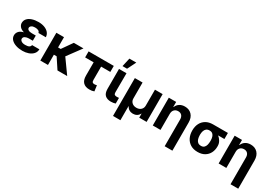

<svg xmlns="http://www.w3.org/2000/svg" viewBox="40 -1923 4623 3264"><g transform="rotate(30 2351.5 -291.0)"><path d="M362.9 -285.9V-228H285.5Q245.7 -228 214.5 -212.2Q183.2 -196.4 182.5 -163Q183.2 -138.1 209.3 -119.5Q235.4 -100.9 284.8 -100.9Q335.6 -100.9 360.4 -115.2Q385.3 -129.6 389.2 -157.3H533.4Q531.2 -102.3 497.3 -65Q463.4 -27.7 409.4 -8.9Q355.5 9.9 292.6 9.9Q221.2 9.9 163.5 -9.4Q105.8 -28.8 72.3 -64.3Q38.7 -99.8 38.4 -148.4Q38.7 -192.5 68 -226.9Q97.3 -261.4 160.5 -276.3Q103.3 -292.3 75.6 -325.3Q47.9 -358.3 47.6 -395.6Q47.9 -446 79.4 -481Q110.8 -516 165.8 -534.3Q220.9 -552.6 291.9 -552.6Q356.2 -552.6 408.2 -533.2Q460.2 -513.8 491.5 -477.5Q522.7 -441.1 525.2 -389.9H379.3Q376.1 -416.9 350.3 -429.7Q324.6 -442.5 284.4 -442.5Q239.3 -442.5 216.1 -424.7Q192.8 -407 192.5 -383.5Q192.8 -359 217.2 -344.3Q241.5 -329.5 285.5 -329.5H362.9Z M791.9 -545.5V-343.8H843.4L984.7 -545.5H1174.4L973.7 -273.8L1169.4 0H978.7L846.2 -201.3H791.9V0H642V-545.5Z M1769.2 -545.5V-427.2H1588.8V-165.5Q1588.8 -133.2 1601.6 -121.8Q1614.3 -110.4 1636 -110.4Q1652.7 -110.4 1663 -112.7Q1673.3 -115.1 1685 -117.5L1700.3 -5.7Q1677.6 3.2 1656.1 6.6Q1634.6 9.9 1606.2 9.9Q1528.4 9.9 1485.3 -33.7Q1442.1 -77.4 1442.1 -166.2V-427.2H1274.9V-545.5Z M1871.8 -545.5H2018.8L2017 -170.8Q2017.4 -138.1 2032 -127.1Q2046.5 -116.1 2074.6 -116.1Q2088.8 -116.1 2099.1 -117.2Q2109.4 -118.3 2117.5 -119V-7.8Q2099.1 -1.4 2076 2.5Q2052.9 6.4 2027.7 6.4Q1956 6.4 1914.2 -30.5Q1872.5 -67.5 1871.8 -152.7ZM1899.1 -616.8 1937.1 -785.5H2072.4L1988.3 -616.8Z M2182.9 197.8V-545.5H2334.2V-232.2Q2334.5 -182.9 2368.1 -151.8Q2401.6 -120.7 2455.6 -120.7Q2510.3 -120.7 2543.9 -151.8Q2577.4 -182.9 2577.4 -232.2V-545.5H2728.3V0H2583.5V-77.4H2579.2Q2562.9 -41.9 2529.8 -22.5Q2496.8 -3.2 2455.6 -3.2Q2414.8 -3.2 2381.9 -22.5Q2349.1 -41.9 2332.4 -77.4H2328.1V197.8Z M3000.7 -315.3V0H2849.4V-545.5H2993.6V-449.2H3000Q3018.5 -497.2 3061.1 -524.9Q3103.7 -552.6 3164.1 -552.6Q3250 -552.6 3301.1 -497.7Q3352.3 -442.8 3352.3 -347.3V204.5H3201V-320.3Q3201 -370.4 3175.4 -398.6Q3149.9 -426.8 3104 -426.8Q3058.6 -426.8 3029.7 -397.5Q3000.7 -368.3 3000.7 -315.3Z M3473.4 -258.5V-269.9Q3473.7 -343.4 3503.4 -402Q3533 -460.6 3590.4 -494.5Q3647.7 -528.4 3730.5 -528.4H4019.2V-409.4H3895.6Q3932.2 -381 3956.5 -339Q3980.8 -296.9 3980.5 -248.6V-238.6Q3980.8 -168.7 3951.7 -112.4Q3922.6 -56.1 3867 -23.1Q3811.4 9.9 3731.9 9.9Q3649.1 9.9 3591.4 -25.4Q3533.7 -60.7 3503.7 -121.4Q3473.7 -182.2 3473.4 -258.5ZM3623.2 -269.9V-258.5Q3623.6 -217.3 3633.7 -183.2Q3643.8 -149.1 3667.4 -129.1Q3691.1 -109 3731.9 -109Q3768.8 -109 3790.5 -129.1Q3812.1 -149.1 3821.4 -183.2Q3830.6 -217.3 3830.6 -258.5V-269.9Q3830.6 -307.5 3821.2 -339.3Q3811.8 -371.1 3790 -390.3Q3768.1 -409.4 3730.5 -409.4Q3691.4 -409.4 3667.8 -390.3Q3644.2 -371.1 3633.9 -339.3Q3623.6 -307.5 3623.2 -269.9Z M4293.3 -315.3V0H4142V-545.5H4286.2V-449.2H4292.6Q4311.1 -497.2 4353.7 -524.9Q4396.3 -552.6 4456.7 -552.6Q4542.6 -552.6 4593.8 -497.7Q4644.9 -442.8 4644.9 -347.3V204.5H4493.6V-320.3Q4493.6 -370.4 4468 -398.6Q4442.5 -426.8 4396.7 -426.8Q4351.2 -426.8 4322.3 -397.5Q4293.3 -368.3 4293.3 -315.3Z"/></g></svg>

Font: Inter Zeller
Style: Bold
Weight: 700
Designer: Rasmus Andersson; Joe Bland
Foundry: zeller
Version: Version 3.015;git-dec3a8cb1